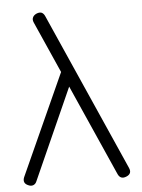

<svg xmlns="http://www.w3.org/2000/svg" viewBox="-51 -738 575 779"><g transform="rotate(-5 236.5 -348.5)"><path d="M397.5 -16.5C397.5 -16.5 112.5 -658.5 112.5 -658.5C109 -666.5 108.5 -673.5 111.5 -679.5C114 -685.5 119 -690 126.5 -693.5C126.5 -693.5 126.5 -693.5 126.5 -693.5C134.5 -697 141.5 -697.5 147.5 -695.5C153 -693 158 -688 161.5 -679.5C161.5 -679.5 161.5 -679.5 161.5 -679.5C161.5 -679.5 446 -37.5 446 -37.5C453.5 -21 448.5 -9.5 432 -3C432 -3 432 -3 432 -3C416 3.5 404.5 -1 397.5 -16.5C397.5 -16.5 397.5 -16.5 397.5 -16.5ZM214.5 -469C214.5 -469 241 -405 241 -405C241 -405 67 -16 67 -16C64 -8.5 59.5 -4 53.5 -1.5C47 1 40.5 0.5 33 -3C33 -3 33 -3 33 -3C17 -9.5 12.5 -21 19 -37C19 -37 19 -37 19 -37C19 -37 214.5 -469 214.5 -469Z"/></g></svg>

Font: Jura-Fortis-Regular
Style: Regular
Weight: 500
Designer: Daniel Johnson, Alexei Vanyashin, Mirko Velimirovic
Foundry: Daniel Johnson
Version: ""